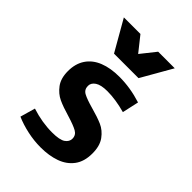

<svg xmlns="http://www.w3.org/2000/svg" viewBox="-193 -728 823 823"><g transform="rotate(45 219.0 -316.0)"><path d="M51.8 -24.4 71.3 -92.8Q134.8 -72.3 195.3 -72.3Q241.2 -72.3 258.8 -84.5Q276.4 -96.7 276.4 -115.2Q276.4 -136.7 257.3 -147.5Q238.3 -158.2 196.3 -170.9Q152.3 -183.6 125 -196.3Q97.7 -209 77.6 -235.8Q57.6 -262.7 57.6 -306.6Q57.6 -351.6 78.6 -382.8Q99.6 -414.1 138.7 -429.7Q177.7 -445.3 231.4 -445.3Q297.9 -445.3 365.2 -423.8L348.6 -348.6Q288.1 -365.2 238.3 -365.2Q200.2 -365.2 181.6 -353Q163.1 -340.8 163.1 -322.3Q163.1 -299.8 182.1 -289.6Q201.2 -279.3 243.2 -267.6Q286.1 -255.9 314 -243.7Q341.8 -231.4 361.8 -204.1Q381.8 -176.8 381.8 -130.9Q381.8 -82 358.9 -51.3Q335.9 -20.5 296.4 -6.3Q256.8 7.8 206.1 7.8Q166 7.8 125.5 -1Q85 -9.8 51.8 -24.4ZM64.5 -638.7H165L252 -529.3H185.5L272.5 -638.7H373L293 -499H144.5Z"/></g></svg>

Font: Sudo Var
Style: Regular
Weight: 400
Monospace: yes
Designer: Jens Kutilek
Foundry: Jens Kutilek
Version: Version 0.065;FEAKit 1.0